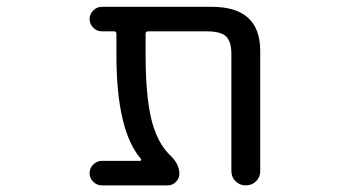

<svg xmlns="http://www.w3.org/2000/svg" viewBox="-20 -567 1040 566"><path d="M747.1 -62.5Q747.1 -44.9 734.9 -32.7Q722.7 -20.5 704.6 -20.5Q686.5 -20.5 674.3 -32.7Q662.1 -44.9 662.1 -62.5V-407.2Q662.1 -444.3 646.5 -459.5Q630.9 -474.6 589.8 -474.6H416Q409.2 -474.6 409.2 -466.8V-405.3Q409.2 -261.7 433.6 -189.5Q451.2 -138.7 480.5 -110.4Q508.8 -84 508.8 -54.7Q508.8 -41 498.5 -30.8Q488.3 -20.5 474.6 -20.5H280.3Q265.6 -20.5 254.9 -31.2Q244.1 -42 244.1 -56.6Q244.1 -71.3 254.9 -82Q265.6 -92.8 280.3 -92.8H392.6Q395.5 -92.8 396 -94.7Q396.5 -96.7 395.5 -98.6Q323.2 -181.6 323.2 -405.3V-466.8Q323.2 -474.6 316.4 -474.6H280.3Q265.6 -474.6 254.9 -485.4Q244.1 -496.1 244.1 -510.7Q244.1 -525.4 254.9 -536.1Q265.6 -546.9 280.3 -546.9H604.5Q747.1 -546.9 747.1 -417Z"/></svg>

Font: Rounded Mgen+ 2m regular
Style: Regular
Weight: 400
Designer: [Source Han Sans]
Ryoko NISHIZUKA  (kana & ideographs); Paul D. Hunt (Latin, Greek & Cyrillic); Wenlong ZHANG  (bopomofo
Version: Version 1.059.20150602